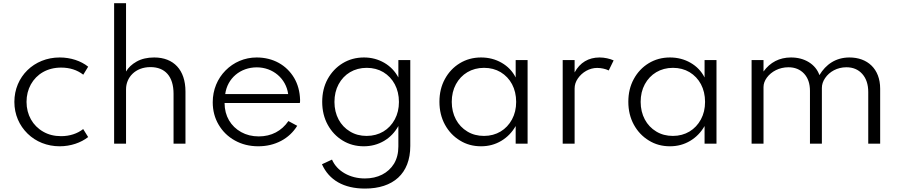

<svg xmlns="http://www.w3.org/2000/svg" viewBox="-20 -880 5510 1176"><path d="M345.5 16C413.5 16 475.5 -6 520 -40.5L489.5 -89.5C454 -61.5 406.5 -46 354.5 -46C313 -46 276.5 -55 244.5 -73.5C180.5 -110 142.5 -176.5 142.5 -256C142.5 -295.5 151.5 -331 169 -363C204.5 -426.5 270 -466 354 -466C407.5 -466 452.5 -451.5 490 -422.5L520 -471.5C476 -507 413 -528 345.5 -528C188.5 -528 68 -410.5 68 -256C68 -178 98.5 -111 149 -61.5C199.5 -12 269 16 345.5 16Z M752 0V-333.5C752 -405 808 -469 901.5 -469C991.5 -469 1043 -411.5 1043 -305.5V0H1116V-319.5C1116 -452 1043.5 -528 924.5 -528C882 -528 846.5 -519.5 817 -503C787.5 -486.5 766 -466 752 -442V-860.5H679V0Z M1562 16C1613 16 1659.5 5 1701.5 -17C1743 -39 1776 -70 1800.5 -109.5L1746.5 -138.5C1705 -78 1642.5 -44.5 1565 -44.5C1524.5 -44.5 1488.5 -53.5 1457 -71C1394 -106 1355.5 -169 1355.5 -249H1816.5C1818 -256.5 1818 -260 1818 -268C1816.5 -319 1804.5 -364 1781.5 -403C1735 -481 1653.5 -528 1552 -528C1478 -528 1411 -498.5 1361.5 -448.5C1312 -398.5 1283 -330.5 1283 -254C1283 -203 1295 -157 1319 -116.5C1343 -75.5 1376 -43 1418.5 -19.5C1460.5 4 1508.5 16 1562 16ZM1359.5 -304C1372.5 -400.5 1452 -467.5 1553 -467.5C1651 -467.5 1732 -399.5 1745 -304Z M2215.5 275C2387.5 275 2493 184 2493 14V-512H2420V-405.5C2399.5 -444 2370.5 -474 2333.5 -495.5C2296 -517 2255 -528 2209.5 -528C2160.5 -528 2117 -516 2078.5 -492.5C2040 -469 2009.5 -436.5 1987 -396C1964.5 -355 1953.5 -308.5 1953.5 -256C1953.5 -203.5 1965 -156.5 1987.5 -115.5C2010 -74.5 2040.5 -42.5 2079 -19C2117.5 4.5 2160.5 16 2208 16C2253.5 16 2295 5 2332.5 -17C2369.5 -39 2398.5 -69.5 2420 -108V17C2420 58 2411 93 2393.5 122.5C2357.5 181 2293.5 213 2215.5 213C2169 213 2128 202.5 2091.5 182C2055 161 2029 133 2013.5 97.5L1952 126C1995.5 223.5 2086 275 2215.5 275ZM2225.5 -47.5C2187.5 -47.5 2153.5 -56.5 2124 -74.5C2064 -110 2028.5 -175.5 2028.5 -255.5C2028.5 -296 2037 -332.5 2054 -364C2088 -427 2149.5 -464.5 2226 -464.5C2264.5 -464.5 2298.5 -455.5 2328 -438C2387.5 -402 2423.5 -337 2423.5 -255.5C2423.5 -215.5 2415 -180 2398 -148.5C2364 -85.5 2303 -47.5 2225.5 -47.5Z M2926.5 16C2972 16 3013 5 3050 -17C3087 -39 3116.5 -69.5 3138.5 -108V0H3211.5V-512H3138.5V-405.5C3119 -444 3090 -474 3052.5 -495.5C3015 -517 2973 -528 2926.5 -528C2878 -528 2834.5 -516 2796 -492.5C2757.5 -469 2727 -436.5 2705 -396C2682.5 -355 2671.5 -308.5 2671.5 -256.5C2671.5 -204 2683 -157 2705.5 -116C2728 -75 2758.5 -43 2797 -19.5C2835.5 4.5 2878.5 16 2926.5 16ZM2944.5 -47.5C2906 -47.5 2872 -56.5 2842.5 -74.5C2783 -110 2747 -175.5 2747 -256C2747 -296.5 2755.5 -332.5 2772.5 -364C2806.5 -426.5 2868 -464.5 2944.5 -464.5C2983 -464.5 3017 -455.5 3046.5 -438C3106 -402 3141.5 -337.5 3141.5 -256C3141.5 -215.5 3133 -180 3116 -148.5C3082 -85.5 3021 -47.5 2944.5 -47.5Z M3499.5 0V-338C3499.5 -359.5 3506 -380 3519.5 -399.5C3545.5 -437.5 3590 -464 3637.5 -464C3661 -464 3688.5 -458.5 3708.5 -448.5L3738.5 -510C3716 -520.5 3682.5 -528 3652.5 -528C3584.5 -528 3532 -496.5 3499.5 -436.5V-512H3426.5V0Z M4083.5 16C4129 16 4170 5 4207 -17C4244 -39 4273.5 -69.5 4295.5 -108V0H4368.5V-512H4295.5V-405.5C4276 -444 4247 -474 4209.5 -495.5C4172 -517 4130 -528 4083.5 -528C4035 -528 3991.5 -516 3953 -492.5C3914.5 -469 3884 -436.5 3862 -396C3839.5 -355 3828.5 -308.5 3828.5 -256.5C3828.5 -204 3840 -157 3862.5 -116C3885 -75 3915.5 -43 3954 -19.5C3992.5 4.5 4035.5 16 4083.5 16ZM4101.5 -47.5C4063 -47.5 4029 -56.5 3999.5 -74.5C3940 -110 3904 -175.5 3904 -256C3904 -296.5 3912.5 -332.5 3929.5 -364C3963.5 -426.5 4025 -464.5 4101.5 -464.5C4140 -464.5 4174 -455.5 4203.5 -438C4263 -402 4298.5 -337.5 4298.5 -256C4298.5 -215.5 4290 -180 4273 -148.5C4239 -85.5 4178 -47.5 4101.5 -47.5Z M4656.5 0V-347C4656.5 -366.5 4663.5 -386 4677 -404.5C4704.5 -442 4753 -468 4809 -468C4848.5 -468 4880.5 -455 4905 -429C4929 -403 4941 -368 4941 -323.5V0H5014V-341.5C5014 -362 5020.5 -382.5 5034 -402C5060.5 -441 5108 -468 5164 -468C5204.5 -468 5237 -454.5 5261.5 -427C5286 -399.5 5298 -362.5 5298 -316V0H5371V-336.5C5371 -459.5 5292 -528 5183 -528C5099 -528 5038.5 -485.5 4999 -420C4987 -453.5 4965.5 -479.5 4934.5 -499C4903 -518.5 4866.5 -528 4824.5 -528C4754.5 -528 4697 -498.5 4656.5 -442V-512H4583.5V0Z"/></svg>

Font: Spartan
Style: Regular
Weight: 400
Designer: Matt Bailey, Mirko Velimirovic
Foundry: Matt Bailey
Version: Version 1.003